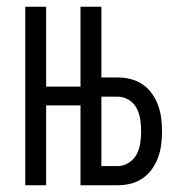

<svg xmlns="http://www.w3.org/2000/svg" viewBox="-20 -550 540 570"><path d="M55 0H117V-237H219V0H330Q350 0 369 -5Q388 -10 404 -21Q420 -32 431.5 -48.5Q443 -65 449.5 -83Q456 -101 458.5 -120.5Q461 -140 461 -160Q461 -180 458.5 -199.5Q456 -219 449.5 -237Q443 -255 431.5 -271.5Q420 -288 404 -299Q388 -310 369 -315Q350 -320 330 -320H281V-530H219V-293H117V-530H55ZM281 -57V-263H330Q347 -263 362.5 -253.5Q378 -244 386 -228Q394 -212 396.5 -194.5Q399 -177 399 -160Q399 -143 396.5 -125.5Q394 -108 386 -92.5Q378 -77 362.5 -67Q347 -57 330 -57Z"/></svg>

Font: Iosevka SS09 Light
Style: Regular
Weight: 300
Monospace: yes
Designer: Belleve Invis
Foundry: Belleve Invis
Version: Version 5.2.1; ttfautohint (v1.8.3)